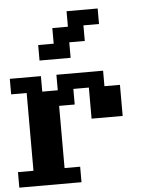

<svg xmlns="http://www.w3.org/2000/svg" viewBox="-57 -896 806 946"><g transform="rotate(-5 346.0 -423.0)"><path d="M0 0V-76.7H76.7V-461.4H0V-538.1H153.8V-461.4H230.5V-538.1H461.4V-461.4H538.1V-307.6H384.3V-461.4H307.6V-384.3H230.5V-76.7H307.6V0ZM153.8 -615.2V-691.9H230.5V-769H307.6V-845.7H461.4V-769H384.3V-691.9H307.6V-615.2Z"/></g></svg>

Font: Good Old DOS
Style: Regular
Weight: 400
Designer: Vasily Draigo
Foundry: Vasily Draigo
Version: 1.0